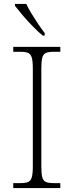

<svg xmlns="http://www.w3.org/2000/svg" viewBox="-20 -951 374 971"><path d="M47 0V-25H84Q109 -25 122 -30.5Q135 -36 140.5 -54Q146 -72 146 -109V-605Q146 -642 140.5 -660Q135 -678 122 -683.5Q109 -689 84 -689H47V-714H285V-689H251Q226 -689 212.5 -683.5Q199 -678 194 -660Q189 -642 189 -605V-109Q189 -72 194 -54Q199 -36 212.5 -30.5Q226 -25 251 -25H285V0ZM196 -771Q174 -789 146 -817.5Q118 -846 93.5 -875Q69 -904 56 -921V-931H113Q123 -909 139.5 -882Q156 -855 173.5 -829Q191 -803 206 -784V-771Z"/></svg>

Font: Noto Serif ExtraLight
Style: Regular
Weight: 200
Designer: Monotype Design Team
Foundry: Monotype Imaging Inc.
Version: Version 2.015; ttfautohint (v1.8.4.7-5d5b)